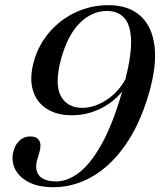

<svg xmlns="http://www.w3.org/2000/svg" viewBox="-20 -732 636 762"><path d="M192 11Q134 11 95.8 -8.2Q57.5 -27.5 41 -58.8Q24.5 -90 32 -126Q38.5 -156.5 56.8 -173.5Q75 -190.5 99.5 -190.5Q125.5 -190.5 135.2 -174.8Q145 -159 137 -130L127.5 -97.5Q116.5 -58 135.8 -35Q155 -12 203.5 -12Q249 -12 295 -47.8Q341 -83.5 384.5 -162Q428 -240.5 465 -369Q428.5 -324.5 376 -299.5Q323.5 -274.5 265 -274.5Q205.5 -274.5 165 -300.5Q124.5 -326.5 110.2 -374.8Q96 -423 115 -490.5Q134 -556.5 178 -606.5Q222 -656.5 282.2 -684Q342.5 -711.5 410 -711.5Q489.5 -711.5 536.5 -669.8Q583.5 -628 593.2 -549.2Q603 -470.5 570.5 -359.5Q534.5 -237 476.2 -154.5Q418 -72 345 -30.5Q272 11 192 11ZM222 -496.5Q196 -399 221.2 -351.5Q246.5 -304 307 -304Q354 -304 402 -335Q450 -366 478 -418Q503 -518 500 -577.2Q497 -636.5 471.8 -662.5Q446.5 -688.5 405 -688.5Q344.5 -688.5 296.2 -640.2Q248 -592 222 -496.5Z"/></svg>

Font: Fraunces 72pt S000
Style: Italic
Weight: 400
Italic angle: -16°
Version: Version 1.000; ttfautohint (v1.8.3)